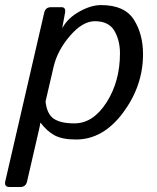

<svg xmlns="http://www.w3.org/2000/svg" viewBox="-50 -541 617 756"><path d="M-12.2 195.3Q-34.2 195.3 -29.3 173.3L124 -490.7Q128.9 -512.7 150.9 -512.7H191.9Q210 -512.7 206.1 -490.7L195.3 -432.1H196.3Q217.8 -470.7 263.2 -495.8Q308.6 -521 347.7 -521Q440.4 -521 476.8 -464.1Q513.2 -407.2 513.2 -327.6Q513.2 -203.1 434.6 -97.4Q356 8.3 249.5 8.3Q195.3 8.3 165 -8.1Q134.8 -24.4 109.9 -57.6H108.9Q106.9 -43.9 103 -27.8L56.6 173.3Q51.8 195.3 29.8 195.3ZM129.4 -141.6Q134.3 -92.8 161.1 -74Q188 -55.2 242.7 -55.2Q316.9 -55.2 369.6 -137.9Q422.4 -220.7 422.4 -331.1Q422.4 -381.8 400.4 -419.7Q378.4 -457.5 323.2 -457.5Q275.4 -457.5 225.8 -400.1Q176.3 -342.8 161.1 -278.3Z"/></svg>

Font: Istok Web
Style: BoldItalic
Weight: 700
Italic angle: -13°
Designer: Andrey V. Panov
Foundry: Andrey V. Panov
Version: Version 1.0.2g